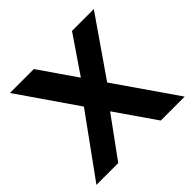

<svg xmlns="http://www.w3.org/2000/svg" viewBox="-135 -650 784 784"><g transform="rotate(-45 257.0 -257.5)"><path d="M2 0H127.9L253.9 -172.9L373.5 0H511.7L328.6 -264.6L502 -515.1H376L266.6 -354.5L155.8 -515.1H17.6L191.9 -262.2Z"/></g></svg>

Font: Doppio One
Style: Regular
Weight: 400
Designer: Szymon Celej
Foundry: Sorkin Type Co
Version: Version 1.002